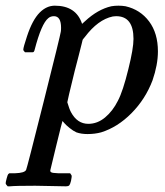

<svg xmlns="http://www.w3.org/2000/svg" viewBox="-59 -462 582 676"><path d="M29 -278Q23 -284 23 -287Q23 -295 36 -334Q55 -392 81 -418Q105 -442 134 -442Q209 -442 230 -378L240 -387Q285 -429 333 -440Q345 -442 358 -442Q371 -442 383 -440Q435 -428 466 -386.5Q497 -345 497 -281Q497 -234 478 -179Q453 -113 404 -63.5Q355 -14 297 4Q275 10 249 10Q227 10 210 4Q199 -1 186.5 -11Q174 -21 168 -28L161 -36Q160 -35 139 51Q118 137 118 138Q118 140 118.5 141.5Q119 143 120.5 144Q122 145 123.5 145.5Q125 146 127.5 146.5Q130 147 132.5 147Q135 147 139 147.5Q143 148 146 148Q149 148 154 148Q159 148 163 148H188Q193 155 193.5 157Q194 159 191 175Q188 187 185 190.5Q182 194 172 194Q156 194 119.5 193Q83 192 65 192Q-5 192 -24 194H-32Q-39 187 -39 183Q-39 179 -35.5 166Q-32 153 -30 151L-26 148H-6Q28 147 33 136Q36 130 94.5 -103Q153 -336 155 -350Q156 -355 156 -364Q156 -405 131 -405Q119 -405 111 -398Q87 -379 63 -287Q63 -286 62 -283.5Q61 -281 60.5 -280.5Q60 -280 59 -279Q58 -278 55.5 -278Q53 -278 51 -278Q49 -278 43 -278ZM411 -325Q411 -405 350 -405Q348 -405 343.5 -404.5Q339 -404 338 -404Q286 -393 240 -332Q238 -330 235 -326L232 -322Q232 -321 228.5 -307.5Q225 -294 217.5 -264Q210 -234 204 -212Q178 -106 178 -102Q185 -78 191 -67Q213 -26 252 -26Q284 -26 311 -48.5Q338 -71 356 -107Q374 -141 393 -219Q411 -291 411 -325Z"/></svg>

Font: MathJax_Math
Style: Regular
Weight: 400
Version: Version 1.1